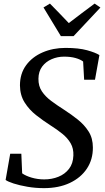

<svg xmlns="http://www.w3.org/2000/svg" viewBox="-20 -1012 572 1044"><path d="M219 11Q172.5 11 129.2 3.5Q86 -4 54.2 -14.2Q22.5 -24.5 10.5 -33.5L35.5 -176H96L100.5 -69.5Q120 -55.5 152.5 -46Q185 -36.5 220.5 -36.5Q262 -36.5 297.5 -50.8Q333 -65 355.2 -93.8Q377.5 -122.5 379 -166.5Q380.5 -204.5 364.2 -232.8Q348 -261 319 -284.5Q290 -308 253.5 -331Q214.5 -356 176.5 -385.8Q138.5 -415.5 113.8 -455Q89 -494.5 88.5 -547.5Q88.5 -611.5 121.8 -657Q155 -702.5 211.5 -727Q268 -751.5 336 -751.5Q407.5 -751.5 453.5 -738.8Q499.5 -726 520.5 -712.5L496.5 -578.5H437.5L432 -677.5Q417 -689 390.8 -696.5Q364.5 -704 328 -704Q292.5 -704 260.8 -690.2Q229 -676.5 209.2 -650Q189.5 -623.5 189 -584Q188.5 -544 207.8 -515.2Q227 -486.5 259 -462.8Q291 -439 329.5 -414.5Q367.5 -390 403 -361.8Q438.5 -333.5 461.8 -297Q485 -260.5 485 -210Q485.5 -145 452.5 -95.2Q419.5 -45.5 359.5 -17.2Q299.5 11 219 11ZM311 -815.5 216.5 -971.5 251.5 -992.5Q277.5 -966 303 -939.8Q328.5 -913.5 354 -886.5Q388 -913 423.2 -939.2Q458.5 -965.5 494.5 -992.5L526 -971L380 -815.5Z"/></svg>

Font: Merriweather Text Regular
Style: Italic
Weight: 400
Italic angle: -7.8°
Designer: Eben Sorkin
Foundry: Eben Sorkin
Version: Version 2.100; ttfautohint (v1.7.19-72a1) -l 8 -r 50 -G 200 